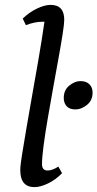

<svg xmlns="http://www.w3.org/2000/svg" viewBox="-20 -754 399 786"><path d="M121 12Q63 12 63 -58Q63 -76 70 -119.5Q77 -163 87.5 -225Q98 -287 111 -360Q124 -433 137.5 -511Q151 -589 162 -665Q158 -665 153 -665Q138 -665 121 -661.5Q104 -658 86 -651L73 -678Q100 -704 131.5 -719Q163 -734 187 -734Q243 -734 243 -673Q243 -657 236.5 -615Q230 -573 219.5 -515.5Q209 -458 197.5 -394Q186 -330 175.5 -269Q165 -208 158.5 -158.5Q152 -109 152 -82Q152 -56 175 -56Q194 -56 219 -72L234 -45Q208 -18 176.5 -3Q145 12 121 12ZM289 -306Q265 -306 253 -319Q241 -332 241 -353Q241 -385 263.5 -403.5Q286 -422 309 -422Q333 -422 346 -409Q359 -396 359 -375Q359 -343 336 -324.5Q313 -306 289 -306Z"/></svg>

Font: Petrona Medium
Style: Italic
Weight: 500
Italic angle: -9°
Designer: Ringo R. Seeber
Foundry: Ringo R. Seeber
Version: Version 2.001; ttfautohint (v1.8.3)